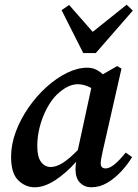

<svg xmlns="http://www.w3.org/2000/svg" viewBox="-20 -780 586 814"><path d="M138 -161Q138 -115 154 -93.5Q170 -72 195 -72Q218 -72 245.5 -89Q273 -106 310 -144L367 -407Q354 -414 339.5 -418.5Q325 -423 310 -423Q267 -423 220 -378Q197 -355 178 -319Q159 -283 148.5 -242Q138 -201 138 -161ZM367 14Q339 14 320 -4.5Q301 -23 300 -60Q300 -78 303 -94Q260 -46 214 -16Q168 14 127 14Q88 14 57.5 -15.5Q27 -45 27 -115Q27 -168 47 -221.5Q67 -275 101 -324Q135 -373 177 -411Q219 -449 264 -471Q309 -493 350 -493Q370 -493 386 -485.5Q402 -478 416 -465L477 -500L495 -489L415 -137Q407 -102 407 -87Q407 -66 428 -66Q445 -66 466.5 -84Q488 -102 513 -133L540 -114Q522 -84 495 -54.5Q468 -25 435.5 -5.5Q403 14 367 14ZM273 -759 373 -645 517 -760 543 -735 386 -555H333L241 -737Z"/></svg>

Font: Source Serif 4 Semibold
Style: Italic
Weight: 600
Italic angle: -12°
Designer: Frank Grießhammer
Foundry: Adobe
Version: Version 4.005;hotconv 1.1.0;makeotfexe 2.6.0